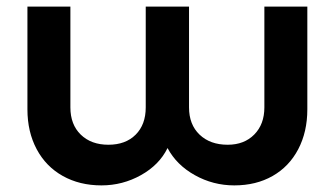

<svg xmlns="http://www.w3.org/2000/svg" viewBox="-20 -555 1013 581"><path d="M689 6Q625 6 569.5 -25Q514 -56 487 -107Q462 -56 406.5 -25Q351 6 287 6Q221 6 170 -22.5Q119 -51 91 -103.5Q63 -156 63 -224V-535H193V-230Q193 -178 224.5 -147.5Q256 -117 308 -117Q360 -117 390.5 -147.5Q421 -178 421 -230V-535H552V-230Q552 -178 584 -147.5Q616 -117 669 -117Q719 -117 749.5 -148Q780 -179 780 -230V-535H910V-224Q910 -156 882.5 -103.5Q855 -51 805 -22.5Q755 6 689 6Z"/></svg>

Font: TypoPRO Montserrat Alternates
Style: Regular
Weight: 500
Designer: Julieta Ulanovsky
Foundry: Julieta Ulanovsky
Version: Version 6.001